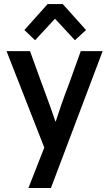

<svg xmlns="http://www.w3.org/2000/svg" viewBox="-20 -726 538 946"><path d="M120.1 200.2 198.2 1 12.2 -474.1H127.9Q145.5 -424.8 183.1 -321.8L205.1 -262.2Q207 -257.3 214.4 -236.6Q221.7 -215.8 225.6 -206.1Q231.9 -189.5 242.2 -159.2Q244.1 -153.8 246.3 -147Q248.5 -140.1 250.2 -135.5Q252 -130.9 252.9 -127.9H254.9Q257.3 -136.7 265.1 -159.2Q267.6 -166 272.7 -181.6Q277.8 -197.3 280.8 -206.1Q288.6 -229 300.8 -262.2L323.2 -321.8Q336.9 -359.4 377.9 -474.1H485.8L231 200.2ZM214.8 -706.1H289.1L403.8 -578.1L349.1 -527.8L251 -633.8L152.8 -527.8L100.1 -578.1Z"/></svg>

Font: Post Grotesk Medium
Style: Medium
Weight: 500
Version: Version 1.0